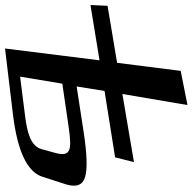

<svg xmlns="http://www.w3.org/2000/svg" viewBox="-99 -727 766 764"><g transform="rotate(90 284.0 -345.0)"><path d="M-78 -322 142 -358 95 18 361 -14C505 -32 588 -71 606 -133L636 -226C648 -267 638 -292 605 -301C573 -310 516 -308 435 -296L246 -267L264 -378L528 -420L547 -495L276 -449L320 -708L184 -681L152 -428L-75 -390ZM365 -62 207 -42 235 -210 406 -235C497 -248 527 -245 511 -184L496 -129C484 -83 427 -70 365 -62Z"/></g></svg>

Font: Gamestation Warped
Style: Italic
Weight: 400
Designer: Jonas Hecksher
Foundry: Jonas Hecksher, Playtypeª, e-types AS
Version: Version 1.003